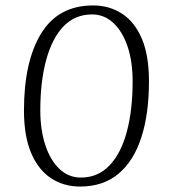

<svg xmlns="http://www.w3.org/2000/svg" viewBox="-20 -672 629 705"><path d="M274 13Q214 13 167.5 -17.5Q121 -48 94.5 -110Q68 -172 68 -266Q68 -446 131 -549Q194 -652 322 -652Q382 -652 428.5 -621.5Q475 -591 501 -529.5Q527 -468 527 -374Q527 -254 499 -167.5Q471 -81 415 -34Q359 13 274 13ZM277 -20Q340 -20 382.5 -65Q425 -110 446 -189.5Q467 -269 467 -373Q467 -446 448.5 -501Q430 -556 396.5 -587.5Q363 -619 318 -619Q255 -619 213 -575Q171 -531 149.5 -451.5Q128 -372 128 -267Q128 -195 146.5 -139Q165 -83 198.5 -51.5Q232 -20 277 -20Z"/></svg>

Font: Briem Hand Thin
Style: Regular
Weight: 100
Designer: Gunnlaugur SE Briem, Eben Sorkin
Foundry: Sorkin Type Co.
Version: Version 1.003